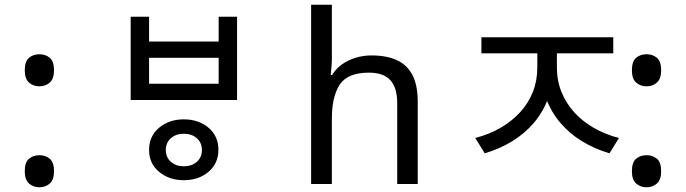

<svg xmlns="http://www.w3.org/2000/svg" viewBox="-20 -780 2908 814"><path d="M147 -414Q121 -414 103 -430Q85 -446 85 -482Q85 -520 103 -535Q121 -550 147 -550Q173 -550 191 -535Q209 -520 209 -482Q209 -446 191 -430Q173 -414 147 -414ZM147 14Q121 14 103 -2Q85 -18 85 -54Q85 -92 103 -107Q121 -122 147 -122Q173 -122 191 -107Q209 -92 209 -54Q209 -18 191 -2Q173 14 147 14Z M759 -274Q822 -274 864 -238.5Q906 -203 906 -145Q906 -87 864 -51.5Q822 -16 759 -16Q697 -16 654.5 -51.5Q612 -87 612 -144Q612 -203 654.5 -238.5Q697 -274 759 -274ZM759 -213Q726 -213 704.5 -194Q683 -175 683 -144Q683 -113 704.5 -94Q726 -75 759 -75Q793 -75 814.5 -94Q836 -113 836 -144Q836 -175 814.5 -194Q793 -213 759 -213ZM534 -709H612V-604H907V-709H985V-356H534ZM612 -535V-425H907V-535Z M1387 -537Q1387 -518 1385.5 -498Q1384 -478 1382 -462H1388Q1405 -490 1431 -508Q1457 -526 1489 -535.5Q1521 -545 1555 -545Q1620 -545 1663.5 -524.5Q1707 -504 1729 -461Q1751 -418 1751 -349V0H1664V-343Q1664 -408 1635 -440Q1606 -472 1544 -472Q1454 -472 1420.5 -421.5Q1387 -371 1387 -277V0H1299V-760H1387Z M2258 -604H2326V-494Q2326 -423 2304.5 -364.5Q2283 -306 2244 -260Q2205 -214 2152 -181.5Q2099 -149 2035 -130L1995 -195Q2053 -210 2101 -237.5Q2149 -265 2184.5 -303.5Q2220 -342 2239 -390Q2258 -438 2258 -494ZM2273 -604H2341V-494Q2341 -438 2360.5 -390Q2380 -342 2415 -303.5Q2450 -265 2498 -237.5Q2546 -210 2604 -195L2564 -130Q2500 -149 2447 -181.5Q2394 -214 2355 -260Q2316 -306 2294.5 -364.5Q2273 -423 2273 -494ZM2021 -622H2580V-554H2021Z M2721 -414Q2695 -414 2677 -430Q2659 -446 2659 -482Q2659 -520 2677 -535Q2695 -550 2721 -550Q2747 -550 2765 -535Q2783 -520 2783 -482Q2783 -446 2765 -430Q2747 -414 2721 -414ZM2721 14Q2695 14 2677 -2Q2659 -18 2659 -54Q2659 -92 2677 -107Q2695 -122 2721 -122Q2747 -122 2765 -107Q2783 -92 2783 -54Q2783 -18 2765 -2Q2747 14 2721 14Z"/></svg>

Font: hexkorean15
Style: Book
Weight: 400
Designer: Jelle Bosma - Monotype Design Team
Foundry: Monotype Imaging Inc.
Version: Version 2.003